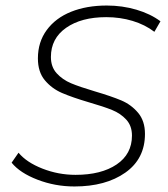

<svg xmlns="http://www.w3.org/2000/svg" viewBox="-20 -669 609 694"><path d="M22 -81 47 -117Q76 -82 133.5 -59.5Q191 -37 253 -37Q346 -37 401.5 -74.5Q457 -112 457 -179Q457 -214 436.5 -236.5Q416 -259 385 -271.5Q354 -284 302 -299Q241 -317 204 -333Q167 -349 142 -379Q117 -409 117 -458Q117 -517 149 -560.5Q181 -604 237 -626.5Q293 -649 366 -649Q422 -649 473 -634Q524 -619 560 -592L538 -554Q504 -580 459 -593.5Q414 -607 364 -607Q274 -607 219 -568.5Q164 -530 164 -463Q164 -427 185 -404Q206 -381 237 -368Q268 -355 322 -339Q383 -321 418.5 -306Q454 -291 479 -261.5Q504 -232 504 -185Q504 -95 433 -45Q362 5 249 5Q179 5 115.5 -19.5Q52 -44 22 -81Z"/></svg>

Font: Montserrat Ace
Style: Light Italic
Weight: 300
Italic angle: -11.3°
Designer: Julieta Ulanovsky
Foundry: Julieta Ulanovsky
Version: Version 1